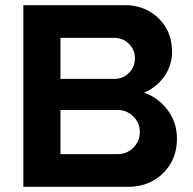

<svg xmlns="http://www.w3.org/2000/svg" viewBox="-20 -720 742 740"><path d="M70 0V-700H463Q513 -700 553.5 -677.5Q594 -655 618.5 -615Q643 -575 643 -520Q643 -467 612.5 -424.5Q582 -382 535 -363Q590 -344 626 -296Q662 -248 662 -186Q662 -130 636.5 -88Q611 -46 569 -23Q527 0 475 0ZM213 -416H421Q454 -416 477 -439Q500 -462 500 -495Q500 -528 477 -551Q454 -574 421 -574H213ZM213 -126H434Q469 -126 494 -151Q519 -176 519 -211Q519 -246 494 -271Q469 -296 434 -296H213Z"/></svg>

Font: MuseoModerno SemiBold
Style: Regular
Weight: 600
Designer: Pablo Cosgaya, Héctor Gatti, Marcela Romero, and the Authors of The MuseoModerno Project.
Foundry: Omnibus-Type Team
Version: Version 1.001